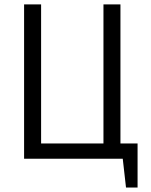

<svg xmlns="http://www.w3.org/2000/svg" viewBox="-20 -711 675 860"><path d="M443.4 -68.4V-691.4H519.5V-68.4H596.2V128.9H544.4L529.8 0H87.9V-691.4H164.1V-68.4Z"/></svg>

Font: Gidole
Style: Regular
Weight: 400
Version: Version 2.100; ttfautohint (v1.8.4.7-5d5b)